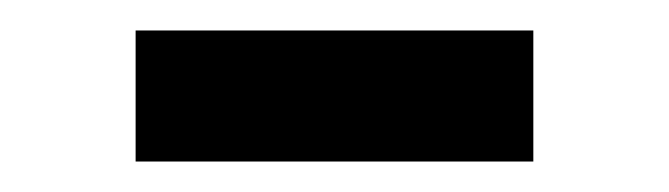

<svg xmlns="http://www.w3.org/2000/svg" viewBox="-20 -367 439 126"><path d="M69 -261V-347H330V-261Z"/></svg>

Font: IBM Plex Sans Hebrew
Style: Regular
Weight: 400
Designer: Mike Abbink, Paul van der Laan, Pieter van Rosmalen, Yanek Iontef
Foundry: Bold Monday
Version: Version 1.2